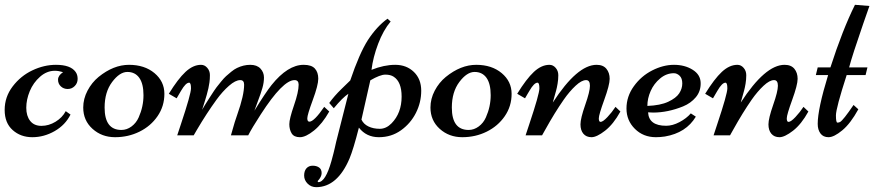

<svg xmlns="http://www.w3.org/2000/svg" viewBox="-21 -566 3657 803"><path d="M253.9 -101.1 273.9 -86.9Q252.4 -43.5 207.8 -17.8Q163.1 7.8 114.3 7.8Q65.4 7.8 32 -22Q-1.5 -51.8 -1.5 -106.2Q-1.5 -160.6 32 -204.6Q65.4 -248.5 114.3 -271.7Q163.1 -294.9 212.9 -294.9Q273.9 -294.9 294.9 -265.6Q303.7 -253.9 303.7 -236.1Q303.7 -218.3 291.5 -206.1Q279.3 -193.8 262.2 -193.8Q245.1 -193.8 233.4 -204.8Q221.7 -215.8 221.7 -232.9Q221.7 -250 242.7 -264.2Q224.1 -270 208.5 -270Q174.8 -270 146.5 -245.1Q118.2 -220.2 103.5 -184.8Q88.9 -149.4 88.9 -115.2Q88.9 -81.1 105.2 -60.3Q121.6 -39.6 152.3 -39.6Q183.1 -39.6 211.4 -56.9Q239.7 -74.2 253.9 -101.1Z M327.1 -116.2Q327.1 -152.8 345 -186.8Q362.8 -220.7 391.1 -244.1Q453.6 -294.9 518.6 -294.9Q583.5 -294.9 625 -260.3Q666.5 -225.6 666.5 -173.6Q666.5 -121.6 637.9 -80.1Q609.4 -38.6 562.5 -15.4Q515.6 7.8 460.2 7.8Q404.8 7.8 366 -27.1Q327.1 -62 327.1 -116.2ZM486.8 -22.5Q509.3 -22.5 529.1 -37.1Q548.8 -51.8 559.1 -75.2Q579.1 -120.1 579.1 -168Q579.1 -215.8 561.5 -240.5Q543.9 -265.1 511.7 -265.1Q479.5 -265.1 448 -223.1Q416.5 -181.2 416.5 -116.2Q416.5 -22.5 486.8 -22.5Z M1017.1 0H944.8L954.1 -32.2Q959 -51.3 971.7 -87.9Q1000 -167.5 1000 -211.9Q1000 -231 983.9 -231Q963.9 -231 936.8 -207.3Q909.7 -183.6 884.8 -149.4Q843.3 -92.3 802.7 -23.4L789.1 0H720.2Q720.2 0 735.4 -45.9Q777.8 -172.9 777.8 -196.5Q777.8 -220.2 770 -220.2Q755.9 -220.2 736.3 -186.5Q731.9 -178.7 729 -174.1Q726.1 -169.4 722.4 -162.8Q718.8 -156.2 717.8 -154.8L685.1 -173.8Q723.1 -235.8 754.9 -265.4Q786.6 -294.9 819.8 -294.9Q835 -294.9 845.9 -282.2Q856.9 -269.5 856.9 -252.2Q856.9 -234.9 855 -221.4Q853 -208 850.6 -196.8Q848.1 -185.5 843.8 -169.9Q839.4 -154.3 836.7 -146Q834 -137.7 829.6 -123.5Q825.2 -109.4 824.2 -106.9Q834 -124 856 -158.2Q877.9 -192.4 885 -201.4Q892.1 -210.4 903.8 -224.9Q915.5 -239.3 924.6 -247.6Q933.6 -255.9 946.3 -266.1Q959 -276.4 970.2 -281.7Q997.6 -294.9 1025.6 -294.9Q1053.7 -294.9 1068.4 -279.1Q1083 -263.2 1083 -241.9Q1083 -220.7 1076.4 -197.8Q1069.8 -174.8 1058.1 -144.3Q1046.4 -113.8 1043 -103Q1089.8 -179.2 1114.7 -210.4Q1182.6 -294.9 1249 -294.9Q1281.7 -294.9 1295.9 -279.3Q1310.1 -263.7 1310.1 -236.8Q1310.1 -210 1287.1 -147.7Q1264.2 -85.4 1264.2 -71.3Q1264.2 -57.1 1272.9 -57.1Q1292.5 -57.1 1335 -119.1L1356 -99.6Q1327.1 -48.3 1292.5 -20.3Q1257.8 7.8 1233.2 7.8Q1208.5 7.8 1198.7 -8.3Q1189 -24.4 1189 -46.6Q1189 -68.8 1208.5 -125.2Q1228 -181.6 1228 -211.9Q1228 -231 1210.9 -231Q1162.1 -231 1069.8 -87.9Q1032.2 -29.8 1017.1 0Z M1480 -32.2Q1457 58.1 1440.9 96.7Q1390.1 216.3 1301.8 216.8Q1280.3 216.8 1265.6 202.1Q1251 187.5 1251 168.2Q1251 148.9 1260.7 137.9Q1270.5 127 1286.6 127Q1302.7 127 1313.5 134.5Q1324.2 142.1 1324.2 158Q1324.2 173.8 1307.1 191.9L1310.1 195.8Q1340.3 195.8 1365.2 107.4Q1375 71.8 1379.4 51.8Q1383.8 31.7 1384.8 27.8L1436 -173.8Q1412.1 -158.2 1375 -113.3L1356 -135.3Q1377.4 -165 1406.7 -193.4Q1436 -221.7 1443.8 -229.5Q1481.9 -342.3 1517.6 -398.4Q1554.7 -455.1 1599.6 -487.8L1612.8 -476.1Q1582 -439.5 1560.5 -382.8Q1539.1 -326.2 1532.7 -273.9Q1585 -294.9 1632.1 -294.9Q1679.2 -294.9 1710 -265.1Q1740.7 -235.4 1740.7 -186.5Q1740.7 -137.7 1718.5 -93.8Q1696.3 -49.8 1656 -21Q1615.7 7.8 1563.5 7.8Q1511.2 7.8 1480 -32.2ZM1527.8 -230 1490.7 -65.9Q1499.5 -46.9 1520 -37.1Q1540.5 -27.3 1567.4 -27.3Q1594.2 -27.3 1616.7 -50.3Q1658.7 -93.3 1658.7 -162.1Q1658.7 -223.6 1625.5 -245.1Q1612.3 -253.9 1590.6 -253.9Q1568.8 -253.9 1527.8 -230Z M1779.3 -116.2Q1779.3 -152.8 1797.1 -186.8Q1814.9 -220.7 1843.3 -244.1Q1905.8 -294.9 1970.7 -294.9Q2035.6 -294.9 2077.1 -260.3Q2118.7 -225.6 2118.7 -173.6Q2118.7 -121.6 2090.1 -80.1Q2061.5 -38.6 2014.6 -15.4Q1967.8 7.8 1912.4 7.8Q1856.9 7.8 1818.1 -27.1Q1779.3 -62 1779.3 -116.2ZM1939 -22.5Q1961.4 -22.5 1981.2 -37.1Q2001 -51.8 2011.2 -75.2Q2031.2 -120.1 2031.2 -168Q2031.2 -215.8 2013.7 -240.5Q1996.1 -265.1 1963.9 -265.1Q1931.6 -265.1 1900.1 -223.1Q1868.7 -181.2 1868.7 -116.2Q1868.7 -22.5 1939 -22.5Z M2291 -137.2Q2393.1 -294.9 2474.1 -294.9Q2501.5 -294.9 2515.1 -278.3Q2528.8 -261.7 2528.8 -236.3Q2528.8 -210.9 2506.1 -148.4Q2483.4 -85.9 2483.4 -71Q2483.4 -56.2 2490.7 -56.2Q2500.5 -56.2 2519.5 -76.4Q2538.6 -96.7 2553.2 -119.1L2573.7 -99.6Q2544.4 -46.4 2509.5 -19.3Q2474.6 7.8 2452.9 7.8Q2431.2 7.8 2418.9 -6.6Q2406.7 -21 2406.7 -45.9Q2406.7 -70.8 2426.5 -127.2Q2446.3 -183.6 2446.3 -207.3Q2446.3 -231 2430.2 -231Q2411.6 -231 2386.2 -207.3Q2360.8 -183.6 2336.9 -149.4Q2298.8 -94.7 2259.3 -23.4L2246.1 0H2177.2L2192.4 -45.9Q2234.9 -172.9 2234.9 -196.5Q2234.9 -220.2 2227.1 -220.2Q2212.9 -220.2 2193.4 -186.5Q2189 -178.7 2186 -174.1Q2183.1 -169.4 2179.4 -162.8Q2175.8 -156.2 2174.8 -154.8L2142.1 -173.8Q2180.2 -235.8 2211.9 -265.4Q2243.7 -294.9 2276.9 -294.9Q2292 -294.9 2303 -282.2Q2314 -269.5 2314 -251.5Q2314 -233.4 2311 -216.1Q2308.1 -198.7 2304.9 -187.3Q2301.8 -175.8 2296.6 -157.7Q2291.5 -139.6 2291 -137.2Z M2689.5 -96.2Q2692.4 -40 2765.1 -40Q2792 -40 2821 -55.4Q2850.1 -70.8 2868.2 -91.8L2889.2 -78.1Q2848.6 -10.3 2759.8 4.9Q2740.2 7.8 2722.2 7.8Q2669.4 7.8 2634.3 -27.1Q2599.1 -62 2599.1 -112.3Q2599.1 -162.6 2629.9 -205.3Q2660.6 -248 2706.8 -271.5Q2752.9 -294.9 2797.9 -294.9Q2842.8 -294.9 2875.7 -274.4Q2908.7 -253.9 2909.4 -219.2Q2910.2 -184.6 2889.2 -159.4Q2868.2 -134.3 2835.9 -121.1Q2772 -95.2 2710.4 -95.2ZM2686.5 -123Q2740.7 -125 2773.7 -140.4Q2806.6 -155.8 2819.6 -175.5Q2832.5 -195.3 2832.5 -217Q2832.5 -238.8 2821.3 -249.3Q2810.1 -259.8 2797.4 -259.8Q2766.1 -259.8 2740 -238Q2713.9 -216.3 2700.2 -185.3Q2686.5 -154.3 2686.5 -123Z M3077.1 -137.2Q3179.2 -294.9 3260.3 -294.9Q3287.6 -294.9 3301.3 -278.3Q3314.9 -261.7 3314.9 -236.3Q3314.9 -210.9 3292.2 -148.4Q3269.5 -85.9 3269.5 -71Q3269.5 -56.2 3276.9 -56.2Q3286.6 -56.2 3305.7 -76.4Q3324.7 -96.7 3339.4 -119.1L3359.9 -99.6Q3330.6 -46.4 3295.7 -19.3Q3260.7 7.8 3239 7.8Q3217.3 7.8 3205.1 -6.6Q3192.9 -21 3192.9 -45.9Q3192.9 -70.8 3212.6 -127.2Q3232.4 -183.6 3232.4 -207.3Q3232.4 -231 3216.3 -231Q3197.8 -231 3172.4 -207.3Q3147 -183.6 3123 -149.4Q3085 -94.7 3045.4 -23.4L3032.2 0H2963.4L2978.5 -45.9Q3021 -172.9 3021 -196.5Q3021 -220.2 3013.2 -220.2Q2999 -220.2 2979.5 -186.5Q2975.1 -178.7 2972.2 -174.1Q2969.2 -169.4 2965.6 -162.8Q2961.9 -156.2 2960.9 -154.8L2928.2 -173.8Q2966.3 -235.8 2998 -265.4Q3029.8 -294.9 3063 -294.9Q3078.1 -294.9 3089.1 -282.2Q3100.1 -269.5 3100.1 -251.5Q3100.1 -233.4 3097.2 -216.1Q3094.2 -198.7 3091.1 -187.3Q3087.9 -175.8 3082.8 -157.7Q3077.6 -139.6 3077.1 -137.2Z M3452.1 -284.2Q3502.4 -440.4 3554.7 -545.9L3615.2 -541Q3609.9 -525.4 3588.9 -465.8Q3543.5 -334.5 3530.3 -284.2H3606.9L3599.1 -252H3520Q3475.1 -113.3 3475.1 -83.3Q3475.1 -53.2 3481.2 -53.2Q3487.3 -53.2 3492.2 -55.7Q3505.4 -63 3548.8 -127L3568.8 -108.9Q3536.1 -49.3 3501.5 -20.8Q3466.8 7.8 3444.3 7.8Q3421.9 7.8 3410.4 -7.8Q3398.9 -23.4 3398.9 -47.9Q3398.9 -109.9 3442.4 -252H3391.1L3398.9 -284.2Z"/></svg>

Font: Niconne
Style: Regular
Weight: 400
Designer: Vernon Adams
Foundry: Vernon Adams
Version: Version 1.002